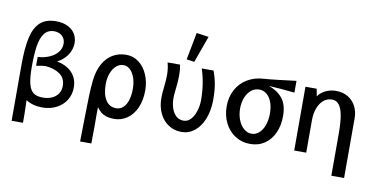

<svg xmlns="http://www.w3.org/2000/svg" viewBox="-94 -1114 3188 1630"><g transform="rotate(10 1500.0 -299.5)"><path d="M289.5 -730Q349.5 -730 391.5 -709Q433.5 -688 454.8 -653Q476 -618 476 -575.5Q476 -518 443.5 -470.5Q411 -423 356.5 -394.5Q409.5 -385.5 449.8 -360.2Q490 -335 512.5 -294.8Q535 -254.5 535 -201.5Q535 -142 505.5 -93.5Q476 -45 422.2 -16.8Q368.5 11.5 299 11.5Q217.5 11.5 158.5 -27Q161 39 161.5 81.8Q162 124.5 162 168H64V-314Q64 -460 84.2 -550Q104.5 -640 153.8 -685Q203 -730 289.5 -730ZM440.5 -198.5Q440.5 -264.5 392.2 -299Q344 -333.5 267.5 -339.5Q256.5 -339.5 240 -337.2Q223.5 -335 187.5 -328V-404Q242 -407.5 287.2 -427Q332.5 -446.5 358.8 -479Q385 -511.5 385 -552Q385 -581.5 371.5 -602.2Q358 -623 336.2 -633.2Q314.5 -643.5 289.5 -643.5Q233.5 -643.5 203.5 -602Q173.5 -560.5 163.2 -489.8Q153 -419 153 -312.5Q153 -217 166.8 -165Q180.5 -113 209.8 -92.5Q239 -72 289.5 -72Q334.5 -72 368.8 -87.8Q403 -103.5 421.8 -132Q440.5 -160.5 440.5 -198.5Z M667 240 670.5 42.5 671.5 -15.5Q672.5 -96.5 675 -162Q677.5 -227.5 684 -289.5Q693.5 -374.5 726.5 -433.8Q759.5 -493 810.8 -523Q862 -553 926.5 -553Q988 -553 1035.8 -516.2Q1083.5 -479.5 1110 -417.5Q1136.5 -355.5 1136.5 -282.5Q1136.5 -195.5 1107.2 -131.2Q1078 -67 1028.2 -33Q978.5 1 918.5 1Q876 1 847.2 -8.8Q818.5 -18.5 800.8 -34.2Q783 -50 766 -73.5Q765 -59.5 765 -16.5L765.5 87Q765.5 150 764 240ZM1030.5 -278Q1030.5 -328 1016.5 -370.2Q1002.5 -412.5 977 -437.5Q951.5 -462.5 918.5 -462.5Q883 -462.5 855.2 -437.5Q827.5 -412.5 812 -370.2Q796.5 -328 796.5 -278Q796.5 -191 828.2 -141Q860 -91 918.5 -91Q953 -91 978.2 -113.8Q1003.5 -136.5 1017 -178.8Q1030.5 -221 1030.5 -278Z M1282 -245.5Q1282 -267 1284.2 -292Q1286.5 -317 1289 -341Q1292.5 -374 1294.2 -396.2Q1296 -418.5 1296 -442Q1296 -499.5 1282 -550H1389.5Q1398 -507.5 1398 -459Q1398 -430.5 1395.8 -402.8Q1393.5 -375 1389.5 -337Q1387 -316 1385.2 -295.5Q1383.5 -275 1383.5 -261Q1383.5 -217.5 1395.8 -177.5Q1408 -137.5 1434.2 -112Q1460.5 -86.5 1500 -86.5Q1537.5 -86.5 1564 -117Q1590.5 -147.5 1604 -193.2Q1617.5 -239 1617.5 -283Q1617.5 -425 1576.5 -550H1678Q1699 -493.5 1708.8 -438Q1718.5 -382.5 1718.5 -311.5V-290.5Q1716 -203.5 1687.8 -135Q1659.5 -66.5 1610.8 -27.8Q1562 11 1499 11Q1437.5 11 1388 -20.8Q1338.5 -52.5 1310.2 -111Q1282 -169.5 1282 -245.5ZM1587 -824 1504 -594 1437 -604 1482 -839Z M1840.5 -270.5Q1840.5 -351.5 1874.8 -414.8Q1909 -478 1971 -514.8Q2033 -551.5 2114 -555.5Q2153.5 -558 2236 -567.5Q2318.5 -577 2387 -586V-484.5Q2261 -498 2165.5 -502.5Q2242.5 -475 2284.5 -421.2Q2326.5 -367.5 2326.5 -270Q2326.5 -190 2297.8 -126.2Q2269 -62.5 2215.8 -26.2Q2162.5 10 2091 10Q2019 10 1962 -26.5Q1905 -63 1872.8 -127.2Q1840.5 -191.5 1840.5 -270.5ZM2213 -273Q2213 -327 2197.8 -369.2Q2182.5 -411.5 2154.5 -435Q2126.5 -458.5 2089 -458.5Q2050.5 -458.5 2020.2 -434Q1990 -409.5 1973 -367Q1956 -324.5 1956 -272Q1956 -218 1973.8 -173.5Q1991.5 -129 2021.8 -103.2Q2052 -77.5 2088.5 -77.5Q2124.5 -77.5 2153 -103Q2181.5 -128.5 2197.2 -173.2Q2213 -218 2213 -273Z M2712 -482Q2669.5 -482 2638.2 -454.8Q2607 -427.5 2590.5 -382Q2574 -336.5 2574 -282V0H2470.5V-151V-268V-550H2567.5L2579 -486.5Q2602.5 -520.5 2644 -540.5Q2685.5 -560.5 2732.5 -560.5Q2794.5 -560.5 2838.8 -532.8Q2883 -505 2905.5 -459.5Q2928 -414 2928 -361V156H2818V-206Q2818 -298.5 2808 -358.8Q2798 -419 2774.8 -450.5Q2751.5 -482 2712 -482Z"/></g></svg>

Font: JuliaMono SemiBold
Style: Regular
Weight: 600
Monospace: yes
Designer: cormullion
Foundry: corm
Version: Version 0.055; ttfautohint (v1.8.4)